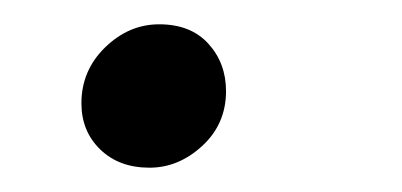

<svg xmlns="http://www.w3.org/2000/svg" viewBox="-20 -127 331 158"><path d="M103 11Q78 11 62.5 -4Q47 -19 47 -42Q47 -69 66.5 -88Q86 -107 111 -107Q137 -107 151.5 -91Q166 -75 166 -52Q166 -25 146.5 -7Q127 11 103 11Z"/></svg>

Font: Lisu Bosa ExtraLight
Style: Italic
Weight: 200
Italic angle: -19°
Designer: David Morse, Annie Olsen, Victor Gaultney, Frank Grießhammer (Latin)
Foundry: SIL International
Version: Version 2.000